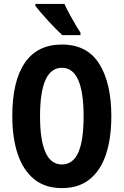

<svg xmlns="http://www.w3.org/2000/svg" viewBox="-20 -953 633 983"><path d="M550 -358Q550 -245 522.5 -162.5Q495 -80 439 -35Q383 10 297 10Q211 10 155 -35.5Q99 -81 71 -163.5Q43 -246 43 -359Q43 -539 107.5 -632Q172 -725 297 -725Q426 -725 488 -626.5Q550 -528 550 -358ZM185 -358Q185 -111 297 -111Q353 -111 380.5 -171.5Q408 -232 408 -358Q408 -606 297 -606Q185 -606 185 -358ZM310 -933Q319 -912 334.5 -883.5Q350 -855 365.5 -828.5Q381 -802 392 -786V-773H299Q286 -785 266.5 -804.5Q247 -824 226.5 -846.5Q206 -869 188.5 -889.5Q171 -910 161 -923V-933Z"/></svg>

Font: Noto Sans Lao UI ExtCond
Style: Bold
Weight: 700
Width: 2
Designer: Monotype Design Team
Foundry: Monotype Imaging Inc.
Version: Version 2.000; ttfautohint (v1.8.4.7-5d5b)